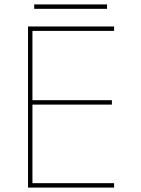

<svg xmlns="http://www.w3.org/2000/svg" viewBox="-20 -850 640 870"><path d="M107 0V-730H497V-710H127V-396H487V-376H127V-20H497V0ZM135 -810V-830H465V-810Z"/></svg>

Font: M PLUS Code Latin Expanded Thin
Style: Regular
Weight: 250
Width: 7
Designer: Coji Morishita
Foundry: UNDERFOREST DESIGN
Version: Version 1.002; ttfautohint (v1.8.3)